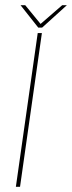

<svg xmlns="http://www.w3.org/2000/svg" viewBox="-20 -718 277 738"><path d="M41 0 125 -591H141L57 0ZM127 -612 59 -698H77L136 -626L219 -698H237L142 -612Z"/></svg>

Font: Alumni Sans Pinstripe
Style: Italic
Weight: 400
Italic angle: -8°
Designer: Robert E. Leuschke
Foundry: Robert E. Leuschke
Version: Version 1.010; ttfautohint (v1.8.4.7-5d5b)